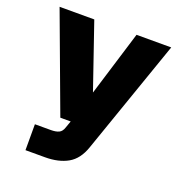

<svg xmlns="http://www.w3.org/2000/svg" viewBox="-126 -647 851 905"><g transform="rotate(20 300.0 -195.0)"><path d="M100 150V20H180Q205 20 220 13Q235 6 242 -16L254 -50H202L20 -540H194L306 -214L406 -540H580L380 34Q358 98 312 124Q266 150 198 150Z"/></g></svg>

Font: Geist Mono UltraBlack
Style: Regular
Weight: 900
Monospace: yes
Designer: Basement.studio, Andrés Briganti, Mateo Zaragoza
Foundry: Basement.studio, Vercel, Andrés Briganti, Guido Ferreyra, Mateo Zaragoza
Version: Version 1.400; ttfautohint (v1.8.4.7-5d5b)